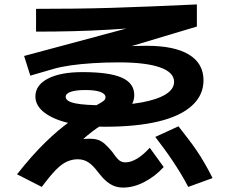

<svg xmlns="http://www.w3.org/2000/svg" viewBox="-20 -795 1040 868"><path d="M537 53Q515 53 496.5 46Q478 39 460 23.5Q442 8 423 -17Q400 -48 379 -61.5Q358 -75 331 -75Q307 -75 283 -64.5Q259 -54 232.5 -27Q206 0 169 50L57 -7Q124 -92 184 -150.5Q244 -209 300.5 -249Q357 -289 410 -316Q440 -332 448.5 -339Q457 -346 457 -355Q457 -371 433.5 -379.5Q410 -388 367 -388Q323 -388 300 -380Q277 -372 277 -357Q277 -337 319.5 -328Q362 -319 453 -319Q550 -319 620.5 -332Q691 -345 729 -368.5Q767 -392 767 -425Q767 -468 703 -490.5Q639 -513 517 -513Q456 -513 401 -509.5Q346 -506 300 -499.5Q254 -493 220 -483L117 -453L89 -542L633 -688L648 -673Q558 -666 475 -661Q392 -656 310 -654Q228 -652 143 -652V-755Q232 -755 315 -756Q398 -757 483.5 -759.5Q569 -762 664 -766Q759 -770 870 -775V-675L453 -550L446 -574Q498 -582 545 -585Q592 -588 643 -588Q769 -588 834.5 -548Q900 -508 900 -432Q900 -365 848 -317.5Q796 -270 696.5 -246Q597 -222 453 -222Q360 -222 289.5 -239Q219 -256 179.5 -287Q140 -318 140 -359Q140 -410 196.5 -439.5Q253 -469 353 -469Q474 -469 530.5 -444Q587 -419 587 -365Q587 -330 560.5 -302Q534 -274 476 -249Q440 -233 396 -199.5Q352 -166 301 -113L276 -146Q306 -157 332 -162.5Q358 -168 383 -168Q406 -168 422 -163Q438 -158 453 -145Q468 -132 487 -109Q506 -81 518 -71Q530 -61 547 -61Q572 -61 600 -78Q628 -95 657 -127L720 -40Q682 2 633 27.5Q584 53 537 53ZM831 50Q815 19 797 -10.5Q779 -40 760 -68.5Q741 -97 721 -124Q701 -151 682 -176L787 -224Q808 -196 828.5 -170Q849 -144 868 -116Q887 -88 905 -57Q923 -26 941 10Z"/></svg>

Font: M PLUS 2
Style: Bold
Weight: 700
Designer: Coji Morishita
Foundry: UNDERFOREST DESIGN
Version: Version 1.001